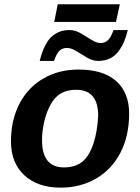

<svg xmlns="http://www.w3.org/2000/svg" viewBox="-20 -860 651 890"><path d="M578.6 -333.5Q578.6 -283.2 568.8 -238Q559.1 -192.9 539.1 -153.8Q499 -75.2 426 -32.7Q353 9.8 261.2 9.8Q154.8 9.8 92.8 -47.6Q30.8 -105 30.8 -204.6Q30.8 -302.7 69.8 -378.4Q108.9 -454.1 180.4 -495.8Q252 -537.6 343.8 -537.6Q458.5 -537.6 518.6 -484.1Q578.6 -430.7 578.6 -333.5ZM435.1 -323.2Q435.1 -443.8 333.5 -443.8Q278.3 -443.8 245.1 -414.6Q223.1 -395 207.3 -361.1Q191.4 -327.1 183.1 -287.4Q174.8 -247.6 174.8 -210.4Q174.8 -147 200.2 -115.5Q225.6 -84 276.4 -84Q303.7 -84 325.4 -91.1Q347.2 -98.1 363.3 -111.8Q395 -139.2 413.3 -195.3Q431.6 -251.5 435.1 -323.2ZM435.5 -577.6Q409.2 -577.6 383.5 -592.8Q357.9 -607.9 334.5 -622.8Q311 -637.7 290 -637.7Q269.5 -637.7 256.1 -625.2Q242.7 -612.8 230.5 -577.6H164.1Q183.1 -654.8 217 -687.7Q251 -720.7 301.3 -720.7Q328.6 -720.7 354.2 -705.8Q379.9 -690.9 403.3 -675.8Q426.8 -660.6 446.3 -660.6Q467.3 -660.6 481 -674.3Q494.6 -688 506.3 -720.7H572.3Q558.6 -664.1 535.6 -630.9Q516.6 -602.5 491.7 -590.1Q466.8 -577.6 435.5 -577.6ZM535.6 -840.3 517.6 -758.3H231.4L247.6 -840.3Z"/></svg>

Font: Arimo
Style: Italic
Weight: 400
Italic angle: -12°
Designer: Steve Matteson
Foundry: Monotype Imaging Inc.
Version: Version 1.33